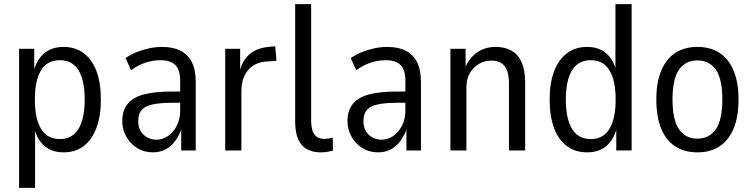

<svg xmlns="http://www.w3.org/2000/svg" viewBox="-20 -725 3625 925"><path d="M72 180V-490H145V-382H142Q158 -440 194.5 -469.5Q231 -499 286 -499Q343 -499 383.5 -468.5Q424 -438 445 -381.5Q466 -325 466 -245Q466 -167 445 -110Q424 -53 384 -22Q344 9 287 9Q231 9 195.5 -20.5Q160 -50 145 -107H149V180ZM268 -55Q328 -55 358 -104Q388 -153 388 -246Q388 -339 358 -387Q328 -435 268 -435Q208 -435 178 -387Q148 -339 148 -246Q148 -153 178 -104Q208 -55 268 -55Z M717 9Q674 9 640.5 -12Q607 -33 588 -67.5Q569 -102 569 -141Q569 -192 594.5 -224Q620 -256 672.5 -270Q725 -284 807 -284H859V-230H815Q768 -230 735.5 -225.5Q703 -221 683.5 -211Q664 -201 655 -184Q646 -167 646 -141Q646 -100 671.5 -76Q697 -52 735 -52Q763 -52 789.5 -70Q816 -88 832 -120Q848 -152 848 -192V-336Q848 -388 825 -411.5Q802 -435 753 -435Q719 -435 683.5 -424Q648 -413 611 -387L585 -445Q610 -463 639.5 -474.5Q669 -486 700 -492.5Q731 -499 761 -499Q814 -499 850 -480.5Q886 -462 904.5 -425Q923 -388 923 -330V0H853V-107H855Q844 -73 824.5 -46.5Q805 -20 778 -5.5Q751 9 717 9Z M1065 0V-490H1137V-383H1135Q1149 -435 1182.5 -464Q1216 -493 1273 -499L1306 -502L1312 -432L1256 -428Q1203 -422 1173 -384.5Q1143 -347 1143 -284V0Z M1527 9Q1464 9 1433 -27.5Q1402 -64 1402 -140V-705H1479V-143Q1479 -120 1484 -100.5Q1489 -81 1503 -68.5Q1517 -56 1542 -56Q1554 -56 1565.5 -58Q1577 -60 1583 -62L1584 1Q1567 5 1554 7Q1541 9 1527 9Z M1802 9Q1759 9 1725.5 -12Q1692 -33 1673 -67.5Q1654 -102 1654 -141Q1654 -192 1679.5 -224Q1705 -256 1757.5 -270Q1810 -284 1892 -284H1944V-230H1900Q1853 -230 1820.5 -225.5Q1788 -221 1768.5 -211Q1749 -201 1740 -184Q1731 -167 1731 -141Q1731 -100 1756.5 -76Q1782 -52 1820 -52Q1848 -52 1874.5 -70Q1901 -88 1917 -120Q1933 -152 1933 -192V-336Q1933 -388 1910 -411.5Q1887 -435 1838 -435Q1804 -435 1768.5 -424Q1733 -413 1696 -387L1670 -445Q1695 -463 1724.5 -474.5Q1754 -486 1785 -492.5Q1816 -499 1846 -499Q1899 -499 1935 -480.5Q1971 -462 1989.5 -425Q2008 -388 2008 -330V0H1938V-107H1940Q1929 -73 1909.5 -46.5Q1890 -20 1863 -5.5Q1836 9 1802 9Z M2150 0V-490H2223V-396H2220Q2237 -441 2275.5 -470Q2314 -499 2368 -499Q2412 -499 2443.5 -481.5Q2475 -464 2492.5 -426.5Q2510 -389 2510 -328V0H2432V-322Q2432 -363 2422 -387.5Q2412 -412 2392.5 -422.5Q2373 -433 2347 -433Q2315 -433 2287.5 -417Q2260 -401 2243.5 -372.5Q2227 -344 2227 -305V0Z M2808 9Q2751 9 2710.5 -21.5Q2670 -52 2649 -109Q2628 -166 2628 -245Q2628 -325 2649.5 -381.5Q2671 -438 2711.5 -468.5Q2752 -499 2808 -499Q2863 -499 2898.5 -470Q2934 -441 2949 -384H2945V-705H3023V0H2949V-109H2952Q2936 -50 2900 -20.5Q2864 9 2808 9ZM2826 -55Q2886 -55 2916 -104Q2946 -153 2946 -245Q2946 -338 2916 -386.5Q2886 -435 2826 -435Q2766 -435 2736 -386.5Q2706 -338 2706 -245Q2706 -153 2736 -104Q2766 -55 2826 -55Z M3340 9Q3278 9 3233.5 -19.5Q3189 -48 3165.5 -105Q3142 -162 3142 -246Q3142 -329 3166 -385.5Q3190 -442 3234 -470.5Q3278 -499 3340 -499Q3402 -499 3446 -470.5Q3490 -442 3514 -385.5Q3538 -329 3538 -246Q3538 -162 3514 -105Q3490 -48 3446 -19.5Q3402 9 3340 9ZM3339 -57Q3397 -57 3428.5 -102Q3460 -147 3460 -246Q3460 -345 3428.5 -389.5Q3397 -434 3340 -434Q3283 -434 3251.5 -389.5Q3220 -345 3220 -246Q3220 -147 3251.5 -102Q3283 -57 3339 -57Z"/></svg>

Font: Nunito Sans 10pt Condensed
Style: Regular
Weight: 400
Width: 3
Designer: Vernon Adams
Foundry: Vernon Adams
Version: Version 3.101;gftools[0.9.27]